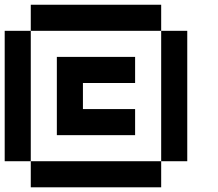

<svg xmlns="http://www.w3.org/2000/svg" viewBox="-20 -798 929 818"><path d="M666.7 -666.7H111.1V-777.8H666.7ZM555.6 -555.6V-444.4H333.3V-333.3H555.6V-222.2H222.2V-555.6ZM777.8 -111.1H666.7V-666.7H777.8ZM666.7 0H111.1V-111.1H666.7ZM111.1 -111.1H0V-666.7H111.1Z"/></svg>

Font: Pixeloid Sans
Style: Regular
Weight: 400
Designer: GGBotNet
Foundry: GGBotNet
Version: 0.5